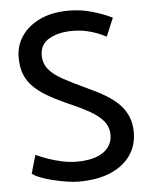

<svg xmlns="http://www.w3.org/2000/svg" viewBox="-52 -739 621 795"><g transform="rotate(-5 259.0 -341.5)"><path d="M52 -37Q62 -28 85 -19Q108 -10 136.5 -3Q165 4 193.5 8.5Q222 13 243 13Q322 13 376.5 -10.5Q431 -34 459.5 -75.5Q488 -117 488 -170Q488 -207 476 -236Q464 -265 441.5 -288Q419 -311 386.5 -330.5Q354 -350 312 -369Q254 -396 214.5 -417.5Q175 -439 155.5 -463.5Q136 -488 136 -522Q136 -567 174.5 -589Q213 -611 270 -611Q302 -611 327.5 -605.5Q353 -600 373.5 -592Q394 -584 411 -575L443 -651Q409 -668 361.5 -682Q314 -696 263 -696Q194 -696 144 -672.5Q94 -649 67 -609.5Q40 -570 40 -520Q40 -481 51 -452Q62 -423 84.5 -400Q107 -377 139.5 -357.5Q172 -338 216 -318Q272 -294 311 -272.5Q350 -251 370.5 -226.5Q391 -202 391 -168Q391 -139 374 -116.5Q357 -94 324 -82Q291 -70 242 -70Q212 -70 180 -77Q148 -84 120.5 -94Q93 -104 74 -113Z"/></g></svg>

Font: Catamaran Medium
Style: Regular
Weight: 500
Designer: Pria Ravichandran
Version: Version 2.000